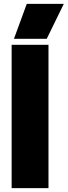

<svg xmlns="http://www.w3.org/2000/svg" viewBox="-20 -970 349 990"><path d="M118 -950H309L221 -770H52ZM40 -739H230V0H40Z"/></svg>

Font: Readiness ExtraBold
Style: Regular
Weight: 800
Designer: Katatrad Team
Foundry: CadsonDemak
Version: Version 1.00;January 16, 2020;FontCreator 12.0.0.2550 64-bit